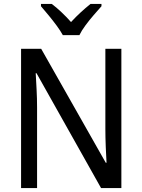

<svg xmlns="http://www.w3.org/2000/svg" viewBox="-20 -964 730 984"><path d="M602 0H498L167 -589H163Q165 -552 167.5 -505.5Q170 -459 170 -413V0H88V-714H191L522 -130H526Q524 -161 522 -211Q520 -261 520 -302V-714H602ZM302 -784Q290 -806 270.5 -832.5Q251 -859 229.5 -885Q208 -911 190 -932V-944H245Q268 -927 294 -902.5Q320 -878 344 -851Q370 -879 394 -901Q418 -923 444 -944H500V-932Q483 -913 460.5 -887Q438 -861 418 -834Q398 -807 387 -784Z"/></svg>

Font: Noto Sans Kannada SemiCondensed
Style: Regular
Weight: 400
Width: 4
Designer: Jelle Bosma - Monotype Design Team
Foundry: Monotype Imaging Inc.
Version: Version 2.005; ttfautohint (v1.8.4.7-5d5b)